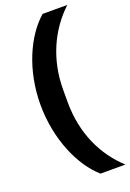

<svg xmlns="http://www.w3.org/2000/svg" viewBox="-169 -819 688 1015"><g transform="rotate(-20 175.5 -311.0)"><path d="M37 -312C37 -117 114 54 211 138H351C245 41 177 -100 177 -276V-346C177 -516 244 -660 351 -760H212C112 -673 37 -505 37 -312Z"/></g></svg>

Font: IBM Plex Thai Looped
Style: Bold
Weight: 700
Designer: Mike Abbink, Paul van der Laan, Pieter van Rosmalen, Ben Mitchell, Mark Frömberg
Foundry: Bold Monday
Version: Version 1.0